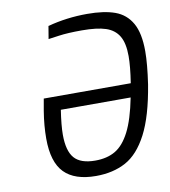

<svg xmlns="http://www.w3.org/2000/svg" viewBox="-83 -814 790 891"><g transform="rotate(-10 311.5 -368.0)"><path d="M100 -205Q100 -266 111 -333L121 -390H531Q543 -467 543 -516Q543 -577 523 -610.5Q503 -644 462 -657.5Q421 -671 350 -671Q283 -671 241 -665Q199 -659 191 -658L201 -718Q291 -742 387 -742Q467 -742 518 -723.5Q569 -705 596 -657.5Q623 -610 623 -525Q623 -465 609 -370Q585 -224 542 -141.5Q499 -59 439 -26.5Q379 6 298 6Q198 6 149 -44Q100 -94 100 -205ZM519 -325H190Q179 -253 179 -209Q179 -133 208.5 -99Q238 -65 307 -65Q363 -65 402 -88Q441 -111 470 -167.5Q499 -224 519 -325Z"/></g></svg>

Font: Exo
Style: Italic
Weight: 400
Italic angle: -9°
Designer: Natanael Gama
Foundry: Natanael Gama
Version: Version 1.500; ttfautohint (v1.6)